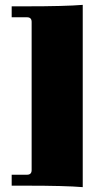

<svg xmlns="http://www.w3.org/2000/svg" viewBox="-20 -656 416 789"><path d="M320 113Q248 107 87 107H28V62H91Q110 62 110 43V-566Q110 -585 91 -585H28V-630H87Q248 -630 320 -636Z"/></svg>

Font: Arapey Black
Style: Regular
Weight: 900
Designer: Eduardo Rodriguez Tunni
Foundry: Eduardo Rodriguez Tunni
Version: Version 4.000